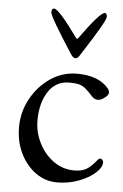

<svg xmlns="http://www.w3.org/2000/svg" viewBox="-50 -694 477 745"><g transform="rotate(5 188.5 -321.5)"><path d="M226 -550Q229 -546 233 -550Q310 -657 328 -657Q337 -657 337 -642Q337 -626 249 -490Q239 -472 229 -472Q220 -472 209 -490Q121 -626 121 -642Q121 -657 131 -657Q149 -657 226 -550ZM371 -350Q371 -341 356.5 -330Q342 -319 330 -319Q318 -319 308 -329Q290 -349 278 -359Q266 -369 252 -372.5Q238 -376 214 -376Q162 -376 133 -331.5Q104 -287 104 -219Q104 -174 124.5 -132.5Q145 -91 181 -64.5Q217 -38 263 -38Q293 -38 311.5 -49.5Q330 -61 351 -88Q356 -93 360 -93Q364 -93 368 -88.5Q372 -84 372 -79Q372 -59 348 -37.5Q324 -16 284.5 -1Q245 14 200 14Q155 14 117.5 -12.5Q80 -39 57.5 -84.5Q35 -130 35 -188Q35 -246 63 -297.5Q91 -349 138 -381Q185 -413 242 -413Q327 -413 366 -365Q371 -357 371 -350Z"/></g></svg>

Font: Benne
Style: Regular
Weight: 400
Designer: John-Daniel Harrington
Version: Version 1.001